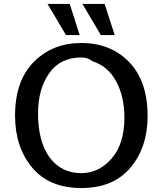

<svg xmlns="http://www.w3.org/2000/svg" viewBox="-20 -930 828 969"><path d="M220 -910H332L382 -753H313ZM396 -910H508L559 -753H489ZM56 -346Q56 -523 151 -618Q246 -713 390 -713Q539 -713 632 -616.5Q725 -520 725 -345Q725 -187 638.5 -84Q552 19 391 19Q228 19 142 -84.5Q56 -188 56 -346ZM172 -358Q172 -216 230 -136Q290 -56 390 -56Q478 -56 542.5 -129Q607 -202 608 -334Q608 -443 566 -520Q524 -597 446 -621Q424 -640 390 -640Q284 -640 228 -560Q172 -480 172 -358Z"/></svg>

Font: Coval
Style: Medium
Weight: 500
Foundry: Context Ltd
Version: Version 001.000